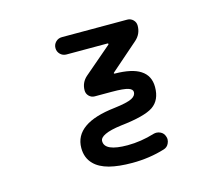

<svg xmlns="http://www.w3.org/2000/svg" viewBox="-105 -687 1210 1036"><g transform="rotate(-15 500.0 -169.0)"><path d="M512.7 208Q436.5 208 383.8 194.3Q330.1 179.7 301.8 150.4Q266.6 115.2 266.6 59.6Q266.6 -9.8 325.2 -50.8Q381.8 -90.8 495.1 -103.5Q568.4 -112.3 594.7 -126Q619.1 -138.7 619.1 -159.2Q619.1 -174.8 596.7 -182.6Q571.3 -191.4 502.9 -191.4H409.2Q390.6 -191.4 377.4 -204.6Q364.3 -217.8 364.3 -236.3Q364.3 -280.3 397.5 -309.6L552.7 -442.4Q553.7 -444.3 553.2 -446.8Q552.7 -449.2 549.8 -449.2H320.3Q299.8 -449.2 285.6 -463.4Q271.5 -477.5 271.5 -497.6Q271.5 -517.6 285.6 -531.7Q299.8 -545.9 320.3 -545.9H685.5Q704.1 -545.9 717.8 -532.7Q731.4 -519.5 731.4 -500Q731.4 -454.1 697.3 -423.8L542 -288.1Q540 -286.1 541 -284.2Q542 -282.2 544.9 -282.2Q641.6 -281.2 687.5 -251Q736.3 -219.7 736.3 -156.2Q736.3 -83 687.5 -49.8Q639.6 -17.6 506.8 -2.9Q444.3 4.9 414.1 19.5Q384.8 33.2 384.8 52.7Q384.8 109.4 512.7 109.4Q586.9 109.4 664.1 85.9Q671.9 84 678.7 84Q690.4 84 702.1 89.8Q719.7 98.6 725.6 118.2Q728.5 126 728.5 133.8Q728.5 145.5 722.7 157.2Q713.9 175.8 694.3 181.6Q608.4 208 512.7 208Z"/></g></svg>

Font: Rounded-X Mgen+ 1mn medium
Style: Regular
Weight: 500
Designer: [Source Han Sans]
Ryoko NISHIZUKA  (kana & ideographs); Paul D. Hunt (Latin, Greek & Cyrillic); Wenlong ZHANG  (bopomofo
Version: Version 1.059.20150602